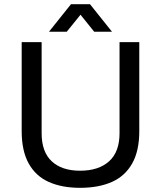

<svg xmlns="http://www.w3.org/2000/svg" viewBox="-20 -888 771 920"><path d="M363.8 12Q276.5 12 213.8 -16.1Q151.1 -44.2 117.5 -104.6Q83.9 -165 83.9 -259.5V-686H179.5V-249.7Q179.5 -160.2 227.9 -115.1Q276.3 -70 363.8 -70Q452.6 -70 502.7 -115.1Q552.8 -160.2 552.8 -249.7V-686H647.4V-259.5Q647.4 -165 613.3 -104.6Q579.2 -44.2 515.9 -16.1Q452.5 12 363.8 12ZM214.7 -736 320.2 -868H411.1L516.6 -736H431.3L343.6 -845.1L387.7 -844.6L299.9 -736Z"/></svg>

Font: Archivo Variable SemiBold
Style: Regular
Weight: 600
Designer: Hector Gatti
Foundry: Omnibus-Type
Version: Version 2.001